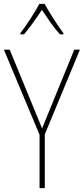

<svg xmlns="http://www.w3.org/2000/svg" viewBox="-20 -970 432 990"><path d="M183 -950Q166 -918 136 -872Q106 -826 85 -799V-793H104Q126 -819 151.5 -854.5Q177 -890 196 -919Q216 -889 240.5 -854Q265 -819 289 -793H307V-799Q289 -822 258.5 -869.5Q228 -917 210 -950ZM30 -714H0L184 -275V0H211V-277L392 -714H363L197 -308Z"/></svg>

Font: Noto Sans Display SemiCondensed Thin
Style: Regular
Weight: 250
Width: 4
Designer: Monotype Design team
Foundry: Monotype Imaging Inc.
Version: 1.000